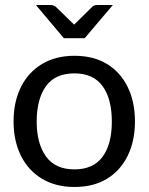

<svg xmlns="http://www.w3.org/2000/svg" viewBox="-20 -737 591 764"><path d="M276 -515Q352 -515 405.5 -482.5Q459 -450 488 -391Q517 -332 517 -254Q517 -176 488 -117Q459 -58 405.5 -25.5Q352 7 276 7Q202 7 147.5 -25.5Q93 -58 63.5 -117Q34 -176 34 -254Q34 -332 63.5 -391Q93 -450 147.5 -482.5Q202 -515 276 -515ZM276 -63Q351 -63 388 -113Q425 -163 425 -253Q425 -344 388 -394.5Q351 -445 276 -445Q199 -445 162.5 -393.5Q126 -342 126 -253Q126 -166 163 -114.5Q200 -63 276 -63ZM429 -717 317 -585H234L123 -717H182Q194 -717 202 -710L275 -639L347 -710Q354 -717 367 -717Z"/></svg>

Font: Aleo
Style: Regular
Weight: 400
Designer: Alessio Laiso
Foundry: Alessio Laiso
Version: Version 2.001; ttfautohint (v1.8.4.7-5d5b);gftools[0.9.29]